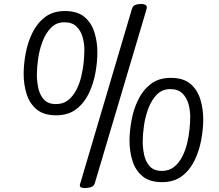

<svg xmlns="http://www.w3.org/2000/svg" viewBox="-20 -916 1111 974"><path d="M409 38Q385 38 385 24Q385 22 386 18Q387 14 390 5L649 -870Q654 -887 667 -891.5Q680 -896 698 -896Q709 -896 717 -891.5Q725 -887 725 -879Q725 -875 720 -858L461 13Q456 29 441 33.5Q426 38 409 38ZM265 -331Q202 -331 166 -361Q130 -391 115 -439Q100 -487 100 -541Q100 -589 110 -644Q120 -699 143.5 -748Q167 -797 207.5 -828.5Q248 -860 309 -860Q373 -860 408.5 -830Q444 -800 459 -752Q474 -704 474 -650Q474 -602 464 -546.5Q454 -491 430.5 -442Q407 -393 366.5 -362Q326 -331 265 -331ZM264 -388Q300 -388 325 -407.5Q350 -427 366.5 -458.5Q383 -490 392 -527Q401 -564 404.5 -600Q408 -636 408 -664Q408 -696 399 -728Q390 -760 368 -781.5Q346 -803 307 -803Q266 -803 239 -775.5Q212 -748 196 -706Q180 -664 173.5 -618.5Q167 -573 167 -537Q167 -503 174.5 -468.5Q182 -434 203 -411Q224 -388 264 -388ZM802 8Q739 8 703 -22Q667 -52 652 -100Q637 -148 637 -202Q637 -250 647 -305Q657 -360 680.5 -409Q704 -458 744.5 -489.5Q785 -521 846 -521Q910 -521 945.5 -491Q981 -461 996 -413Q1011 -365 1011 -311Q1011 -263 1001 -207.5Q991 -152 967.5 -103Q944 -54 903.5 -23Q863 8 802 8ZM801 -49Q837 -49 862 -68.5Q887 -88 903.5 -119.5Q920 -151 929 -188Q938 -225 941.5 -261Q945 -297 945 -325Q945 -357 936 -389Q927 -421 905 -442.5Q883 -464 844 -464Q803 -464 776 -436.5Q749 -409 733 -367Q717 -325 710.5 -279.5Q704 -234 704 -198Q704 -164 711.5 -129.5Q719 -95 740 -72Q761 -49 801 -49Z"/></svg>

Font: Kite One
Style: Regular
Weight: 400
Designer: Eduardo Rodriguez Tunni
Foundry: Eduardo Rodriguez Tunni
Version: Version 1.002; ttfautohint (v1.8.4.7-5d5b);gftools[0.9.23]